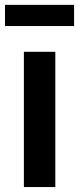

<svg xmlns="http://www.w3.org/2000/svg" viewBox="-29 -755 319 775"><path d="M67.4 0V-545.9H194.3V0ZM270 -735.4V-649.9H-8.8V-735.4Z"/></svg>

Font: Inter SemiBold
Style: Regular
Weight: 600
Designer: Rasmus Andersson
Foundry: rsms
Version: Version 4.001;git-9221beed3